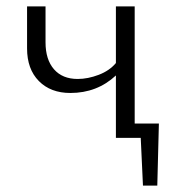

<svg xmlns="http://www.w3.org/2000/svg" viewBox="-20 -433 545 603"><path d="M479 -45 474 150H429L422 0H344V-196Q285 -141 201 -141Q139 -141 102 -178.5Q65 -216 65 -281V-413H123V-300Q123 -246 149.5 -215.5Q176 -185 224 -185Q256 -185 290 -198Q324 -211 344 -235V-413H403V-45Z"/></svg>

Font: EauTestText Semilight
Style: Italic
Weight: 300
Italic angle: -12°
Designer: Christian Thalmann (Catharsis Fonts)
Version: Version 0.001;PS 000.001;hotconv 1.0.88;makeotf.lib2.5.64775